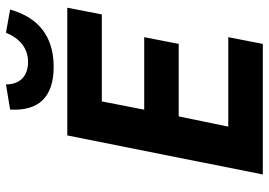

<svg xmlns="http://www.w3.org/2000/svg" viewBox="-148 -748 896 640"><g transform="rotate(-90 300.0 -428.0)"><path d="M38.4 0H473.7L496.1 -115.1H197.9L232 -280.3H473.7L496.1 -395.3H254.4L282 -536.6H571.9L594.3 -651.7H168.6L38.4 0ZM397.3 -697.1C498.8 -697.1 562 -748.4 588.1 -842.3L510.9 -856.1C491.9 -810 459.5 -782.5 413.3 -782.5C366.9 -782.5 338.7 -809 338.6 -856.1L254.8 -842.3C249.1 -747.7 295.9 -697.1 397.3 -697.1Z"/></g></svg>

Font: Source Code Variable
Style: Italic
Weight: 400
Italic angle: -11°
Monospace: yes
Designer: Paul D. Hunt, Teo Tuominen
Foundry: Adobe Systems Incorporated
Version: Version 1.005;PS 1.0;hotconv 16.6.54;makeotf.lib2.5.65590